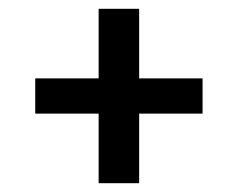

<svg xmlns="http://www.w3.org/2000/svg" viewBox="-20 -558 540 436"><path d="M296 -142H204V-300H60V-380H204V-538H296V-380H440V-300H296Z"/></svg>

Font: Iosevka Semibold
Style: Regular
Weight: 600
Monospace: yes
Designer: Belleve Invis
Foundry: Belleve Invis
Version: Version 33.2.3; ttfautohint (v1.8.4)